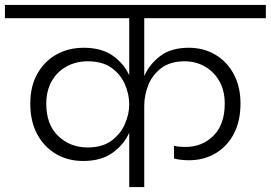

<svg xmlns="http://www.w3.org/2000/svg" viewBox="-49 -760 1100 780"><path d="M289 -106Q227 -106 178.5 -134.5Q130 -163 102 -215Q74 -267 74 -339Q74 -409 102.5 -460Q131 -511 180 -538.5Q229 -566 291 -566Q364 -566 409.5 -533.5Q455 -501 476 -454V-686H-29V-740H1031V-686H537V-451Q558 -499 602 -532.5Q646 -566 718 -566Q778 -566 825.5 -538Q873 -510 900.5 -459Q928 -408 928 -340Q928 -267 900.5 -215.5Q873 -164 825.5 -136.5Q778 -109 719 -109Q685 -109 658 -116V-168Q668 -165 680.5 -164Q693 -163 704 -163Q772 -163 818 -208.5Q864 -254 864 -339Q864 -392 842 -430.5Q820 -469 783 -490Q746 -511 701 -511Q643 -511 606.5 -483.5Q570 -456 553.5 -414.5Q537 -373 537 -330V0H476V-221Q455 -173 408.5 -139.5Q362 -106 289 -106ZM139 -338Q139 -254 187.5 -207.5Q236 -161 307 -161Q367 -161 404 -188.5Q441 -216 458.5 -256.5Q476 -297 476 -335V-336Q476 -377 458.5 -417.5Q441 -458 404 -484.5Q367 -511 307 -511Q261 -511 222.5 -490.5Q184 -470 161.5 -431Q139 -392 139 -338Z"/></svg>

Font: Poppins Light
Style: Regular
Weight: 300
Designer: Ninad Kale (Devanagari), Jonny Pinhorn (Latin)
Version: Version 5.002